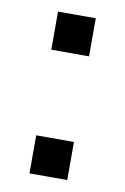

<svg xmlns="http://www.w3.org/2000/svg" viewBox="-63 -520 366 561"><g transform="rotate(10 120.0 -240.0)"><path d="M64 -480H176V-367H64ZM64 -113H176V0H64Z"/></g></svg>

Font: Redaction
Style: Regular
Weight: 400
Designer: Jeremy Mickel / Forest Young
Foundry: MCKL
Version: Version 2.001; Redaction